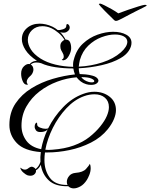

<svg xmlns="http://www.w3.org/2000/svg" viewBox="-20 -802 832 1063"><path d="M535 -782Q539 -782 557.5 -773Q576 -764 598 -751.5Q620 -739 635 -728Q658 -737 688.5 -747.5Q719 -758 745 -766Q771 -774 780 -775Q785 -776 789 -774Q793 -772 792 -770Q791 -769 773 -760Q755 -751 733 -740Q711 -729 698 -722Q676 -710 655.5 -699.5Q635 -689 628 -687Q622 -686 617 -687Q613 -689 601.5 -701Q590 -713 576 -726Q570 -732 558 -744Q546 -756 536.5 -767Q527 -778 527 -779Q529 -782 535 -782ZM388 241Q370 241 358 229Q287 231 250.5 197Q214 163 206 110Q202 119 195.5 127Q189 135 179 141Q181 152 172 161.5Q163 171 148 171Q140 171 131 168Q123 165 109 153Q95 141 92 126Q96 128 102.5 132.5Q109 137 117 137H119Q124 137 130 134Q136 131 140 127Q143 125 147.5 123Q152 121 156 121Q162 121 169 126Q173 128 177 134Q195 121 204 94Q203 81 203.5 67.5Q204 54 206 40Q114 33 73 -10Q32 -53 32 -110Q32 -179 66 -229.5Q100 -280 154.5 -313.5Q209 -347 272.5 -365.5Q336 -384 395 -390Q392 -398 389.5 -406.5Q387 -415 386 -423Q334 -423 287 -430Q240 -437 208 -452Q202 -454 195.5 -455Q189 -456 182 -456Q163 -456 150 -445Q165 -436 165 -416Q165 -410 162 -402Q158 -391 151.5 -385Q145 -379 140 -374Q136 -370 132 -363Q128 -356 128 -349Q128 -341 135 -335Q133 -333 129 -333Q114 -333 105.5 -353Q97 -373 97 -394Q97 -421 113.5 -436Q130 -451 144 -447Q156 -461 173 -464Q176 -465 179 -465Q182 -465 185 -465Q141 -494 121 -525.5Q101 -557 101 -585Q101 -622 129 -646.5Q157 -671 200 -671Q216 -671 234 -667Q252 -663 271 -654Q279 -650 286 -645.5Q293 -641 299 -636Q311 -634 329 -640Q347 -646 347 -658V-660Q347 -667 351.5 -668.5Q356 -670 359 -666Q366 -659 366 -649Q366 -634 347 -624Q341 -621 332 -621Q321 -621 313 -624Q330 -607 343 -583Q361 -583 367.5 -569Q374 -555 374 -535Q374 -517 362 -494.5Q350 -472 335 -469Q334 -469 332.5 -468.5Q331 -468 330 -468Q324 -468 322 -472Q333 -476 333 -489Q333 -499 327 -509Q323 -516 318.5 -524.5Q314 -533 314 -547Q314 -561 322 -570Q330 -579 337 -581Q326 -601 305.5 -618.5Q285 -636 264 -646Q251 -652 238.5 -654.5Q226 -657 215 -657Q180 -657 157 -635Q134 -613 134 -581Q134 -556 150.5 -529Q167 -502 204 -478Q239 -456 286 -444.5Q333 -433 385 -432Q383 -455 389 -473Q403 -527 439 -560.5Q475 -594 520 -610Q565 -626 606 -626Q650 -626 679 -610Q708 -594 708 -565Q708 -543 692.5 -520Q677 -497 647 -480Q604 -455 542 -441Q480 -427 416 -424Q416 -409 421 -392H422Q434 -392 454.5 -390Q475 -388 494 -382.5Q513 -377 521 -366Q525 -360 525 -356Q525 -347 514.5 -339.5Q504 -332 484 -332Q470 -332 457 -336Q440 -341 427 -351Q414 -361 404 -374Q351 -370 297 -350Q243 -330 198.5 -295.5Q154 -261 126.5 -213Q99 -165 99 -106Q99 -60 125.5 -23.5Q152 13 208 24Q213 -3 222 -31Q231 -59 244 -86Q243 -85 241.5 -84Q240 -83 239 -81Q226 -71 203 -71Q186 -71 179 -80.5Q172 -90 172 -100Q172 -113 178 -120Q181 -123 183 -123Q186 -123 186 -112Q186 -102 202 -95.5Q218 -89 232 -89Q239 -89 242 -90Q244 -91 245 -91Q246 -91 247 -92Q279 -156 329 -208Q379 -260 440 -282Q472 -294 502 -294Q552 -294 587 -266.5Q622 -239 622 -192Q622 -170 611 -143Q600 -116 577 -87Q540 -41 483.5 -12.5Q427 16 364 29Q301 42 243 42H229Q226 63 226 84Q226 142 256 182.5Q286 223 354 222Q350 215 350 205Q350 188 362.5 172.5Q375 157 399 155Q439 152 456 133.5Q473 115 477 105Q480 110 481 116.5Q482 123 482 129Q482 148 474.5 166.5Q467 185 461 194Q445 219 425 230Q405 241 388 241ZM416 -433Q484 -436 546.5 -456.5Q609 -477 649 -512Q685 -544 685 -571Q684 -591 664.5 -601Q645 -611 616 -611Q582 -611 542 -596Q502 -581 469 -549.5Q436 -518 422 -469Q418 -451 416 -433ZM488 -346Q502 -346 502 -353Q502 -360 485 -367.5Q468 -375 430 -375Q444 -356 472 -348Q477 -347 480.5 -346.5Q484 -346 488 -346ZM231 27Q249 29 269 27Q338 22 388.5 3.5Q439 -15 474.5 -43Q510 -71 535 -102Q560 -133 571.5 -160Q583 -187 583 -209Q583 -242 561 -261Q539 -280 503 -280Q490 -280 475 -277.5Q460 -275 444 -269Q392 -250 347.5 -202.5Q303 -155 272.5 -94Q242 -33 231 27Z"/></svg>

Font: Fleur De Leah
Style: Regular
Weight: 400
Designer: Robert E. Leuschke
Foundry: Robert E. Leuschke
Version: Version 1.010; ttfautohint (v1.8.3)